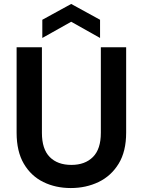

<svg xmlns="http://www.w3.org/2000/svg" viewBox="-20 -939 721 971"><path d="M338 12Q261 12 199 -18.5Q137 -49 100.5 -111Q64 -173 64 -268V-700H192V-267Q192 -185 231.5 -145Q271 -105 341 -105Q410 -105 450 -145Q490 -185 490 -267V-700H618V-268Q618 -173 580 -111Q542 -49 478.5 -18.5Q415 12 338 12ZM194 -747V-839L340 -919L486 -839V-747L340 -829Z"/></svg>

Font: DeepMind Sans
Style: Bold
Weight: 700
Designer: Jonny Pinhorn / Modifications: Colophon Foundry
Foundry: Colophon Foundry
Version: Version 1.002; ttfautohint (v1.8.2)